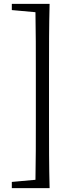

<svg xmlns="http://www.w3.org/2000/svg" viewBox="-20 -798 384 991"><path d="M200 -778H41V-746L163 -735C165 -634 165 -533 165 -433V-172C165 -71 165 32 163 130L41 141V173H236C233 59 233 -58 233 -172V-433C233 -549 233 -665 236 -778Z"/></svg>

Font: Harano Aji Mincho K1
Style: Regular
Weight: 400
Foundry: Masamichi Hosoda
Version: HaranoAjiMinchoK1-Regular version 20230610;ttx 4.39.4